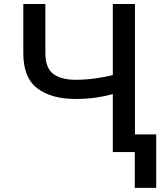

<svg xmlns="http://www.w3.org/2000/svg" viewBox="-20 -747 787 943"><path d="M94.5 -487.2V-727.3H202.8V-487.2Q202.8 -412.6 241.8 -383.9Q280.9 -355.1 351.6 -355.1Q374.3 -355.1 398.1 -356.7Q421.9 -358.3 445.3 -361.5Q468.8 -364.7 491.3 -369Q513.8 -373.2 534.1 -378.6V-727.3H642.8V-87H747.2V175.8H642V0H534.1V-284.8Q494.3 -273.8 449.8 -267.4Q405.2 -261 351.6 -261Q232.2 -261 163.4 -313.2Q94.1 -365.4 94.5 -487.2Z"/></svg>

Font: Inter P Medium
Style: Regular
Weight: 500
Designer: Rasmus Andersson
Foundry: rsms
Version: Version 3.018;git-588b23468